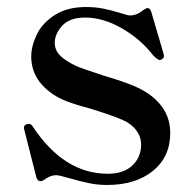

<svg xmlns="http://www.w3.org/2000/svg" viewBox="-20 -513 545 547"><path d="M95 3Q86 3 83 -10L49 -144L48 -149Q48 -156 56 -159Q58 -160 62 -160Q69 -160 73 -153Q162 -18 287 -18Q332 -18 357 -41.5Q382 -65 382 -101Q382 -123 368.5 -141.5Q355 -160 330 -171Q299 -185 229 -206Q190 -216 161 -228Q117 -248 93 -279.5Q69 -311 69 -352Q69 -382 85 -415Q101 -448 136.5 -470.5Q172 -493 225 -493Q252 -493 274 -488.5Q296 -484 323 -476Q344 -469 350 -469Q370 -469 388 -484Q396 -490 401 -490Q407 -490 411 -479L446 -360Q447 -357 447 -353Q447 -347 439 -343Q437 -342 433 -342Q420 -350 415 -357Q379 -403 326 -433Q273 -463 223 -463Q178 -463 157 -439.5Q136 -416 136 -391Q136 -371 150 -356Q164 -341 195 -326Q212 -318 274 -298Q342 -278 373 -263Q417 -242 441 -209.5Q465 -177 465 -134Q465 -66 415.5 -26Q366 14 285 14Q259 14 234.5 9Q210 4 175 -6Q168 -8 156.5 -11Q145 -14 140 -14Q125 -14 109 -3Q102 3 95 3Z"/></svg>

Font: Shippori Mincho B1 SemiBold
Style: Regular
Weight: 600
Designer: FONTDASU
Foundry: FONTDASU / Google Inc. / but / Adobe
Version: Version 3.110; ttfautohint (v1.8.3)